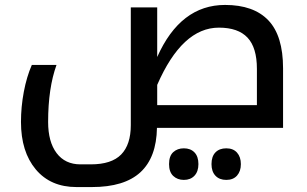

<svg xmlns="http://www.w3.org/2000/svg" viewBox="-20 -518 1242 778"><path d="M290 240Q185 240 125 168.5Q65 97 65 -24Q65 -85 76.5 -146Q88 -207 109 -255H209Q175 -161 175 -24Q175 57 209.5 102.5Q244 148 306 148H348Q432 148 471 108Q510 68 510 -11V-488H617V-287Q711 -498 892 -498Q1008 -498 1067.5 -435.5Q1127 -373 1127 -241V0H616Q614 120 549 180Q484 240 352 240ZM1021 -92V-239Q1021 -325 983 -365.5Q945 -406 867 -406Q718 -406 617 -174V-92ZM725 211Q699 211 682 195Q665 179 665 147Q665 114 682 98.5Q699 83 725 83Q752 83 768 99.5Q784 116 784 147Q784 177 768 194Q752 211 725 211ZM897 211Q869 211 853 194Q837 177 837 147Q837 116 853 99.5Q869 83 897 83Q925 83 940.5 100.5Q956 118 956 147Q956 176 940.5 193.5Q925 211 897 211Z"/></svg>

Font: Noto Kufi Arabic Medium
Style: Regular
Weight: 500
Designer: Monotype Design Team, David Williams, Khaled Hosny
Foundry: Google LLC
Version: Version 2.109; ttfautohint (v1.8.4.7-5d5b)